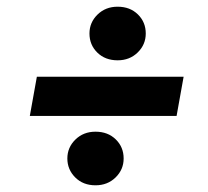

<svg xmlns="http://www.w3.org/2000/svg" viewBox="-20 -577 622 573"><path d="M69 -231 90 -348H528L507 -231ZM265 -24Q228 -24 204.5 -47.5Q181 -71 181 -104Q181 -137 205 -160.5Q229 -184 265 -184Q302 -184 325.5 -161Q349 -138 349 -104Q349 -71 325 -47.5Q301 -24 265 -24ZM331 -397Q294 -397 270.5 -420Q247 -443 247 -477Q247 -510 271 -533.5Q295 -557 331 -557Q368 -557 391.5 -534Q415 -511 415 -477Q415 -444 391 -420.5Q367 -397 331 -397Z"/></svg>

Font: DM Sans 36pt ExtraBold
Style: Italic
Weight: 800
Italic angle: -10°
Designer: Colophon Foundry, Jonny Pinhorn
Foundry: Colophon Foundry
Version: Version 4.004;gftools[0.9.30]